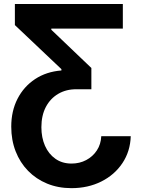

<svg xmlns="http://www.w3.org/2000/svg" viewBox="-20 -748 725 983"><path d="M649.4 -50.8Q647 26.9 606.7 87.2Q566.4 147.5 498.5 181.4Q430.7 215.3 345.7 215.3Q277.8 215.3 221.4 192.1Q165 168.9 123.8 126.7Q82.5 84.5 60.1 26.9Q37.6 -30.8 37.6 -99.6Q37.6 -179.7 69.8 -242.4Q102.1 -305.2 159.9 -343.3Q217.8 -381.3 294.4 -387.2V-394L56.2 -619.6V-727.5H608.9V-601.6H242.7V-595.7L447.8 -399.9V-291H371.6Q319.3 -291.5 278.6 -267.8Q237.8 -244.1 214.8 -200.4Q191.9 -156.7 191.9 -96.7Q191.9 -43.5 210.4 -1.5Q229 40.5 263.7 64.9Q298.3 89.4 346.2 89.4Q387.7 89.4 421.4 71.5Q455.1 53.7 475.8 22.2Q496.6 -9.3 498.5 -50.8Z"/></svg>

Font: Inter 16pt
Style: Bold
Weight: 700
Version: Version 4.001;git-66647c0bb